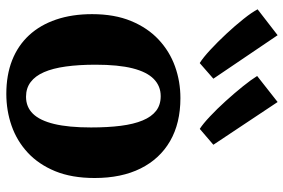

<svg xmlns="http://www.w3.org/2000/svg" viewBox="-172 -758 942 638"><g transform="rotate(90 299.0 -439.0)"><path d="M27 -274Q27 -348.5 49.8 -403.5Q72.5 -458.5 111.5 -495Q150.5 -531.5 200.5 -549.5Q250.5 -567.5 306 -567.5Q389.5 -567.5 448.8 -533.2Q508 -499 539.8 -435.2Q571.5 -371.5 571.5 -282.5Q571.5 -206.5 548.8 -151.2Q526 -96 487 -60Q448 -24 397.8 -6.5Q347.5 11 292 11Q229.5 11 180.5 -8.2Q131.5 -27.5 97.2 -64.5Q63 -101.5 45 -154.5Q27 -207.5 27 -274ZM301.5 -54.5Q335.5 -54.5 358 -77.5Q380.5 -100.5 392 -148.2Q403.5 -196 403.5 -270.5Q403.5 -326.5 398 -369.5Q392.5 -412.5 380.2 -442Q368 -471.5 348.2 -486.8Q328.5 -502 299.5 -502Q266 -502 242.5 -479Q219 -456 207 -408.5Q195 -361 195 -285.5Q195 -230 201 -186.8Q207 -143.5 219.8 -114.2Q232.5 -85 252.8 -69.8Q273 -54.5 301.5 -54.5ZM189 -632Q172 -642.5 146 -666.5Q120 -690.5 92.5 -720Q65 -749.5 42.8 -777.5Q20.5 -805.5 11 -824L97 -890.5L241.5 -677L190 -632ZM408 -632Q391.5 -642.5 366.8 -665.8Q342 -689 315.8 -718Q289.5 -747 267 -775Q244.5 -803 232.5 -822.5L319 -890.5L461 -677L408.5 -632Z"/></g></svg>

Font: Merriweather 24pt ExtraBold
Style: Regular
Weight: 800
Version: Version 2.100